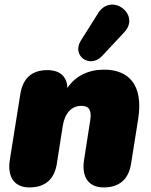

<svg xmlns="http://www.w3.org/2000/svg" viewBox="-20 -810 658 838"><path d="M108 8C177 8 217 -27 228 -95L254 -261C263 -317 293 -348 335 -348C371 -348 380 -326 374 -286L347 -113C335 -37 367 8 432 8C501 8 541 -27 552 -95L583 -290C607 -442 540 -506 434 -506C365 -506 309 -478 274 -426C273 -477 240 -504 187 -504C120 -504 80 -469 69 -401L23 -113C11 -37 43 8 108 8ZM425 -565 523 -670C595 -747 466 -845 408 -752L333 -633C291 -566 373 -510 425 -565Z"/></svg>

Font: SN Pro Black
Style: Italic
Weight: 900
Italic angle: -9°
Designer: Tobias Whetton
Foundry: Supernotes
Version: Version 1.001;Glyphs 3.2 (3249)